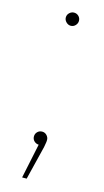

<svg xmlns="http://www.w3.org/2000/svg" viewBox="-107 -557 396 734"><g transform="rotate(15 91.0 -190.0)"><path d="M91 -468Q81 -468 73 -476Q65 -484 65 -494Q65 -505 73 -512.5Q81 -520 91 -520Q102 -520 109.5 -512.5Q117 -505 117 -494Q117 -484 109.5 -476Q102 -468 91 -468ZM93 -8V3Q81 3 73 -4.5Q65 -12 65 -23Q65 -34 72.5 -41.5Q80 -49 91 -49Q102 -49 109.5 -41Q117 -33 117 -23Q117 -15 115.5 -8.5Q114 -2 113 6L80 140H62Z"/></g></svg>

Font: Montserrat
Style: Regular
Weight: 400
Designer: Julieta Ulanovsky
Foundry: Julieta Ulanovsky
Version: Version 8.000